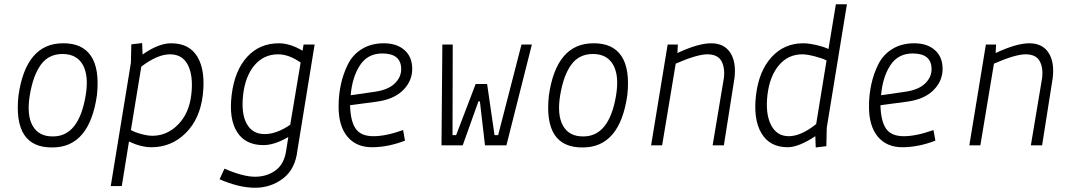

<svg xmlns="http://www.w3.org/2000/svg" viewBox="-20 -685 5040 905"><path d="M227 10Q41 12 67 -234Q102 -481 277 -481Q368 -482 409 -421Q450 -360 437 -237Q402 10 227 10ZM230 -42Q352 -42 384 -236Q399 -328 370.5 -379Q342 -430 276 -430.5Q210 -431 173 -380.5Q136 -330 120.5 -236.5Q105 -143 134 -92Q163 -41 230 -42Z M502 192 597 -389 599 -476 650 -482 652 -428Q727 -481 787 -481Q873 -481 911 -416.5Q949 -352 936 -238.5Q923 -125 855.5 -58Q788 9 694 9Q644 9 588 -18L554 192ZM646 -371 597 -72Q614 -62 645 -53.5Q676 -45 698 -45Q767 -45 819 -97.5Q871 -150 881.5 -237.5Q892 -325 866.5 -377Q841 -429 781.5 -429Q722 -429 646 -371Z M1329 24 1339 -39Q1273 -1 1222 -1Q1137 -1 1098 -62Q1058 -124 1072 -238Q1086 -352 1144.5 -416.5Q1203 -481 1295 -481Q1347 -481 1406 -446L1411 -475H1463L1382 23Q1372 112 1314.5 156Q1257 200 1182 200Q1107 200 1015 160L1038 110Q1126 148 1182 148Q1238 148 1279 118Q1320 88 1329 24ZM1348 -97 1397 -390Q1342 -429 1291 -429Q1224 -429 1180 -378Q1136 -326 1126 -238Q1116 -150 1143 -101.5Q1170 -53 1227 -53Q1284 -53 1348 -97Z M1686 -454Q1729 -481 1789.5 -481Q1850 -481 1886.5 -449Q1923 -417 1923 -360Q1923 -303 1880 -260Q1837 -217 1757 -206L1630 -189Q1632 -114 1656.5 -78.5Q1681 -43 1740 -43Q1799 -43 1880 -72L1889 -22Q1808 9 1733.5 9Q1659 9 1617.5 -41Q1576 -91 1576 -182Q1576 -294 1620 -382Q1643 -428 1686 -454ZM1633 -236 1750 -253Q1810 -262 1840.5 -291.5Q1871 -321 1871 -359Q1871 -433 1782 -433Q1713 -433 1676.5 -377Q1640 -321 1633 -236Z M2438 -475H2487L2367 0H2266L2242 -207H2235L2161 0H2061L2065 -475H2114L2113 -48H2130L2222 -289H2276L2311 -48H2328Z M2727 10Q2541 12 2567 -234Q2602 -481 2777 -481Q2868 -482 2909 -421Q2950 -360 2937 -237Q2902 10 2727 10ZM2730 -42Q2852 -42 2884 -236Q2899 -328 2870.5 -379Q2842 -430 2776 -430.5Q2710 -431 2673 -380.5Q2636 -330 2620.5 -236.5Q2605 -143 2634 -92Q2663 -41 2730 -42Z M3175 -475 3173 -435Q3271 -481 3332 -481Q3393 -481 3422 -437Q3451 -393 3442 -317L3392 0H3339L3392 -317Q3398 -366 3380 -398Q3362 -429 3314 -429Q3266 -429 3165 -385L3101 0H3049L3127 -475Z M3972 -665 3877 -83 3875 4 3825 10 3823 -43Q3744 9 3693 9Q3608 9 3569 -57Q3530 -123 3543.5 -236.5Q3557 -350 3616.5 -415.5Q3676 -481 3766 -481Q3792 -481 3828.5 -472.5Q3865 -464 3885 -454L3920 -665ZM3827 -100 3876 -400Q3860 -409 3822 -419Q3784 -429 3762 -429Q3695 -429 3651.5 -377.5Q3608 -326 3597.5 -238Q3587 -150 3614 -96.5Q3641 -43 3698 -43Q3755 -43 3827 -100Z M4186 -454Q4229 -481 4289.5 -481Q4350 -481 4386.5 -449Q4423 -417 4423 -360Q4423 -303 4380 -260Q4337 -217 4257 -206L4130 -189Q4132 -114 4156.5 -78.5Q4181 -43 4240 -43Q4299 -43 4380 -72L4389 -22Q4308 9 4233.5 9Q4159 9 4117.5 -41Q4076 -91 4076 -182Q4076 -294 4120 -382Q4143 -428 4186 -454ZM4133 -236 4250 -253Q4310 -262 4340.5 -291.5Q4371 -321 4371 -359Q4371 -433 4282 -433Q4213 -433 4176.5 -377Q4140 -321 4133 -236Z M4675 -475 4673 -435Q4771 -481 4832 -481Q4893 -481 4922 -437Q4951 -393 4942 -317L4892 0H4839L4892 -317Q4898 -366 4880 -398Q4862 -429 4814 -429Q4766 -429 4665 -385L4601 0H4549L4627 -475Z"/></svg>

Font: Lekton
Style: Italic
Weight: 400
Italic angle: -9.3°
Designer: Paolo Mazzetti, Luciano Perondi, Raffaele Flato, Elena Papassissa, Emilio Macchia, Michela Povoleri, Tobias Seemiller, R
Version: Version 3.000